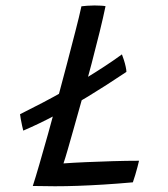

<svg xmlns="http://www.w3.org/2000/svg" viewBox="-20 -668 600 685"><path d="M63 -202Q61.5 -207 59 -218.8Q56.5 -230.5 54.2 -242.8Q52 -255 51.5 -260.5Q91.5 -280.5 131.8 -301.5Q172 -322.5 210.5 -344.5Q249 -366.5 285.2 -388.5Q321.5 -410.5 354.2 -432Q387 -453.5 415 -474Q418 -466.5 422 -454Q426 -441.5 428.5 -429.8Q431 -418 431 -411.5Q357 -362 294.2 -323.8Q231.5 -285.5 175.2 -255.8Q119 -226 63 -202ZM97 -4.5Q106 -32 120 -80.2Q134 -128.5 151 -188.8Q168 -249 185 -313Q202.5 -377.5 219 -440.8Q235.5 -504 249.2 -557.2Q263 -610.5 270.5 -645.5Q277.5 -646.5 290.8 -647.5Q304 -648.5 317 -648.5Q327.5 -648.5 340.2 -647.8Q353 -647 356.5 -646Q348.5 -607 335.5 -554Q322.5 -501 306.8 -441.2Q291 -381.5 274.5 -321.2Q258 -261 242.5 -207.5Q231 -167 222 -135.5Q213 -104 206.5 -85Q240.5 -87.5 286.5 -89.5Q332.5 -91.5 382 -93Q431.5 -94.5 476 -94.5Q474 -86 470.5 -72.2Q467 -58.5 462.5 -43.8Q458 -29 454 -17.5Q398 -12.5 349.2 -9.5Q300.5 -6.5 257.5 -5Q215.5 -3.5 175.8 -3.5Q136 -3.5 97 -4.5Z"/></svg>

Font: Grandstander Thin Light
Style: Italic
Weight: 300
Italic angle: -15°
Version: Version 1.200